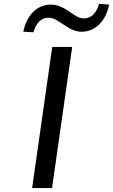

<svg xmlns="http://www.w3.org/2000/svg" viewBox="-20 -958 576 978"><path d="M245.1 0 347.7 -718.8H246.1L143.6 0ZM150.4 -793.5C163.6 -840.8 189.5 -867.7 228 -867.7C249 -867.7 266.6 -857.4 296.4 -837.4C335.4 -811 361.8 -796.4 396 -796.4C463.9 -796.4 518.6 -848.6 536.1 -934.6L484.4 -938.5C471.2 -891.1 445.8 -864.3 407.2 -864.3C386.7 -864.3 368.2 -873.5 336.4 -896.5C300.3 -921.9 272 -934.6 239.3 -934.6C170.9 -934.6 116.7 -883.8 98.6 -796.4Z"/></svg>

Font: Winston
Style: Italic
Weight: 400
Italic angle: -8.13011°
Designer: Vernon Adams, Kim Jin-seong, David Berlow, Cristiano Sobral
Foundry: The Winston Project Authors
Version: Version 3.004